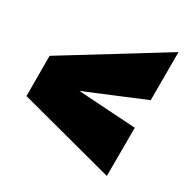

<svg xmlns="http://www.w3.org/2000/svg" viewBox="-96 -581 657 676"><g transform="rotate(20 232.0 -243.0)"><path d="M373.5 5 408 -188 97 -263.5 90 -223 427.5 -298.5 461.5 -491 39.5 -323.5 11.5 -162.5Z"/></g></svg>

Font: Anybody UltraCondensed Thin Black
Style: Italic
Weight: 900
Italic angle: -10°
Version: Version 1.111